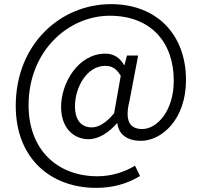

<svg xmlns="http://www.w3.org/2000/svg" viewBox="-20 -737 975 927"><path d="M444 170C522 170 591 152 656 113L632 63C582 93 520 114 450 114C259 114 118 -12 118 -229C118 -491 310 -661 510 -661C710 -661 819 -531 819 -348C819 -200 737 -114 667 -114C604 -114 582 -157 605 -249L647 -469H593L581 -423H579C558 -460 527 -478 489 -478C358 -478 275 -337 275 -221C275 -120 334 -65 408 -65C458 -65 507 -99 544 -141H547C553 -85 599 -57 660 -57C759 -57 878 -158 878 -351C878 -569 738 -717 516 -717C271 -717 56 -523 56 -226C56 30 227 170 444 170ZM423 -122C377 -122 342 -151 342 -225C342 -313 398 -419 488 -419C520 -419 541 -407 563 -371L531 -190C491 -142 455 -122 423 -122Z"/></svg>

Font: ChiuKong Gothic MN Normal
Style: Regular
Weight: 350
Designer: Ryoko NISHIZUKA 西塚涼子 (kana, bopomofo & ideographs); Paul D. Hunt (Latin, Greek & Cyrillic); Sandoll Communications 산돌커뮤니
Foundry: Adobe
Version: Version 1.300